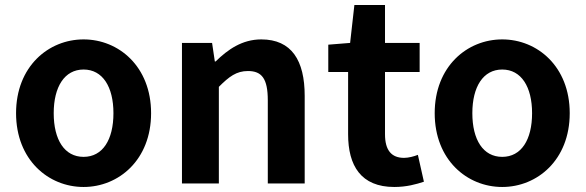

<svg xmlns="http://www.w3.org/2000/svg" viewBox="-20 -731 2334 765"><path d="M313 14C453 14 582 -94 582 -280C582 -466 453 -574 313 -574C173 -574 44 -466 44 -280C44 -94 173 14 313 14ZM313 -106C237 -106 194 -174 194 -280C194 -385 237 -454 313 -454C389 -454 432 -385 432 -280C432 -174 389 -106 313 -106Z M705 0H852V-385C893 -426 922 -448 968 -448C1023 -448 1047 -418 1047 -331V0H1194V-349C1194 -490 1142 -574 1021 -574C945 -574 888 -534 839 -486H836L825 -560H705Z M1551 14C1600 14 1639 3 1669 -7L1645 -114C1630 -108 1608 -102 1590 -102C1540 -102 1514 -132 1514 -196V-444H1652V-560H1514V-711H1392L1375 -560L1288 -553V-444H1367V-196C1367 -71 1418 14 1551 14Z M1981 14C2121 14 2250 -94 2250 -280C2250 -466 2121 -574 1981 -574C1841 -574 1712 -466 1712 -280C1712 -94 1841 14 1981 14ZM1981 -106C1905 -106 1862 -174 1862 -280C1862 -385 1905 -454 1981 -454C2057 -454 2100 -385 2100 -280C2100 -174 2057 -106 1981 -106Z"/></svg>

Font: Noto Sans JP
Style: Bold
Weight: 700
Designer: Ryoko NISHIZUKA  (kana, bopomofo & ideographs); Paul D. Hunt (Latin, Greek & Cyrillic); Sandoll Communications , Soo-you
Foundry: Adobe
Version: Version 2.002;hotconv 1.0.116;makeotfexe 2.5.65601